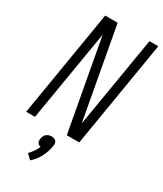

<svg xmlns="http://www.w3.org/2000/svg" viewBox="-238 -822 975 1149"><g transform="rotate(30 250.0 -247.5)"><path d="M10 0 132 -735H218L333 -106L438 -735H499L377 0H291L176 -629L71 0ZM176 240 143 208Q158 193 170 175.5Q182 158 190 139Q183 138 177 134Q171 130 167.5 124Q164 118 163.5 110.5Q163 103 164 96Q166 87 170 78Q174 69 181.5 63Q189 57 198 54Q207 51 216 51Q225 51 233.5 54Q242 57 247 63Q252 69 253.5 78Q255 87 253 96Q247 136 227.5 174Q208 212 176 240Z"/></g></svg>

Font: Iosevka Curly Light Oblique
Style: Regular
Weight: 300
Italic angle: -9°
Monospace: yes
Designer: Belleve Invis
Foundry: Belleve Invis
Version: Version 11.1.0; ttfautohint (v1.8.3)